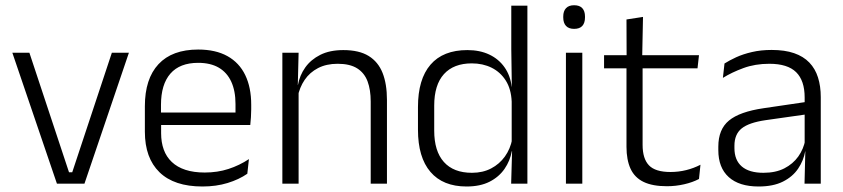

<svg xmlns="http://www.w3.org/2000/svg" viewBox="-20 -684 3140 715"><path d="M249 -42.5 396.5 -487.5H460L294.5 0H192L26 -487.5H89.5L237 -42.5Z M734 10.5Q628.5 10.5 574 -42.5Q519.5 -95.5 519.5 -193.5V-288.5Q519.5 -390.5 570.2 -445Q621 -499.5 718 -499.5Q783 -499.5 827 -475Q871 -450.5 893.2 -404.5Q915.5 -358.5 915.5 -294V-276.5Q915.5 -262 914.5 -247.5Q913.5 -233 912 -218.5H856Q857 -240.5 857 -260.2Q857 -280 857 -296.5Q857 -345.5 841.2 -379.8Q825.5 -414 794.8 -432Q764 -450 718 -450Q649.5 -450 614.5 -409.8Q579.5 -369.5 579.5 -293.5V-246L580 -238V-187.5Q580 -154 589.8 -127Q599.5 -100 619.8 -80.8Q640 -61.5 670.8 -51.5Q701.5 -41.5 742.5 -41.5Q790 -41.5 830.8 -54.8Q871.5 -68 907 -91.5L901 -37Q870 -15.5 827.5 -2.5Q785 10.5 734 10.5ZM551 -218.5V-265H898.5V-218.5Z M1360.5 0V-306Q1360.5 -349.5 1348.8 -381Q1337 -412.5 1310 -429.5Q1283 -446.5 1237.5 -446.5Q1195.5 -446.5 1164.5 -430.5Q1133.5 -414.5 1114.5 -386.5Q1095.5 -358.5 1088.5 -322.5L1076 -367.5H1089.5Q1096 -403.5 1116.8 -432.8Q1137.5 -462 1172.8 -479.8Q1208 -497.5 1258.5 -497.5Q1317.5 -497.5 1353 -475.5Q1388.5 -453.5 1404.8 -412.2Q1421 -371 1421 -312V0ZM1031.5 0V-487.5H1092L1089 -367L1092 -364V0Z M1717.5 10.5Q1629.5 10.5 1583 -43.8Q1536.5 -98 1536.5 -201V-285.5Q1536.5 -389 1583.2 -443.2Q1630 -497.5 1720.5 -497.5Q1767 -497.5 1802.2 -480.8Q1837.5 -464 1859 -433.2Q1880.5 -402.5 1885.5 -361H1905.5L1885.5 -305.5Q1883.5 -352.5 1863.5 -384Q1843.5 -415.5 1810.8 -431.8Q1778 -448 1737 -448Q1669.5 -448 1633.2 -408Q1597 -368 1597 -290.5V-197.5Q1597 -121 1633 -80.8Q1669 -40.5 1737.5 -40.5Q1778 -40.5 1809 -56.8Q1840 -73 1860.2 -101.2Q1880.5 -129.5 1887.5 -166L1903.5 -121H1886Q1879.5 -85 1858.8 -55Q1838 -25 1803 -7.2Q1768 10.5 1717.5 10.5ZM1883.5 0 1887 -122 1885.5 -142V-347.5L1886 -362L1884 -500.5V-663H1944V0Z M2087.5 0V-487.5H2148.5V0ZM2118 -576.5Q2098 -576.5 2087.8 -587.5Q2077.5 -598.5 2077.5 -619V-622.5Q2077.5 -642.5 2087.8 -653.5Q2098 -664.5 2118 -664.5Q2138.5 -664.5 2148.5 -653.5Q2158.5 -642.5 2158.5 -622.5V-619Q2158.5 -598.5 2148.5 -587.5Q2138.5 -576.5 2118 -576.5Z M2463.5 9.5Q2410 9.5 2376.8 -6.5Q2343.5 -22.5 2328.2 -55.5Q2313 -88.5 2313 -137.5V-455.5H2373V-144.5Q2373 -93 2396.8 -68.2Q2420.5 -43.5 2477 -43.5Q2507 -43.5 2535.2 -50.5Q2563.5 -57.5 2588.5 -70.5L2583 -17.5Q2559.5 -5 2528 2.2Q2496.5 9.5 2463.5 9.5ZM2229.5 -429.5V-478.5H2583L2577.5 -429.5ZM2313.5 -471.5 2313 -611.5 2374.5 -621 2371.5 -471.5Z M2976 0 2979 -121.5 2976.5 -131V-288.5V-321Q2976.5 -384 2944.8 -415.2Q2913 -446.5 2845 -446.5Q2792 -446.5 2748.5 -430.5Q2705 -414.5 2672 -394L2678 -447.5Q2696 -459 2721.5 -470.8Q2747 -482.5 2780.2 -490.2Q2813.5 -498 2853.5 -498Q2902.5 -498 2937.2 -486Q2972 -474 2994 -451Q3016 -428 3026.2 -395.5Q3036.5 -363 3036.5 -322.5V0ZM2805 10.5Q2732.5 10.5 2693.8 -24.5Q2655 -59.5 2655 -125V-138Q2655 -202.5 2694.8 -235.2Q2734.5 -268 2823.5 -281L2986.5 -305L2989.5 -259L2831 -236.5Q2769 -227.5 2742 -205.8Q2715 -184 2715 -141.5V-132.5Q2715 -87.5 2742.5 -64Q2770 -40.5 2823 -40.5Q2868.5 -40.5 2900.8 -57Q2933 -73.5 2952.8 -101.2Q2972.5 -129 2979 -163.5L2991 -120.5H2978.5Q2972.5 -86 2952.2 -56Q2932 -26 2895.8 -7.8Q2859.5 10.5 2805 10.5Z"/></svg>

Font: Anek Bangla Light
Style: Regular
Weight: 300
Designer: Sulekha Rajkumar (Bangla), Yesha Goshar (Latin)
Foundry: Ek Type
Version: Version 1.003